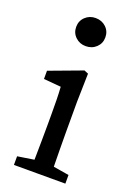

<svg xmlns="http://www.w3.org/2000/svg" viewBox="-140 -779 588 835"><g transform="rotate(20 154.0 -361.0)"><path d="M37 0V-40L147 -57H172L275 -40V0ZM112 0Q113 -25 113.5 -62.5Q114 -100 114.5 -140Q115 -180 115 -212V-260Q115 -300 114.5 -329Q114 -358 112 -389L32 -396V-434L185 -491L204 -483L201 -352V-212Q201 -180 201.5 -140Q202 -100 202.5 -62.5Q203 -25 204 0ZM153 -592Q125 -592 105.5 -610.5Q86 -629 86 -657Q86 -685 105.5 -703.5Q125 -722 153 -722Q182 -722 201.5 -703.5Q221 -685 221 -657Q221 -629 201.5 -610.5Q182 -592 153 -592Z"/></g></svg>

Font: Source Serif 4 18pt
Style: Regular
Weight: 400
Designer: Frank Grießhammer
Foundry: Adobe Systems Incorporated
Version: Version 4.004;hotconv 1.0.116;makeotfexe 2.5.65601